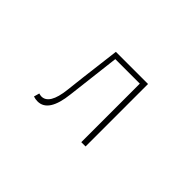

<svg xmlns="http://www.w3.org/2000/svg" viewBox="-73 -830 1146 1146"><g transform="rotate(45 500.0 -257.0)"><path d="M276.4 12.7Q256.8 12.7 240.2 6.8L250 -28.3Q263.7 -24.4 271.5 -24.4Q337.9 -24.4 353.5 -162.1Q359.4 -215.8 366.7 -277.3Q374 -338.9 383.3 -412.1Q392.6 -485.4 397.5 -527.3H668.9V0H632.8V-494.1H425.8Q419.9 -442.4 385.7 -156.2Q367.2 12.7 276.4 12.7Z"/></g></svg>

Font: Gen Shin Gothic Monospace ExtraLight
Style: Regular
Weight: 200
Designer: [Source Han Sans]
Ryoko NISHIZUKA  (kana & ideographs); Paul D. Hunt (Latin, Greek & Cyrillic); Wenlong ZHANG  (bopomofo
Version: Version 1.002.20150607